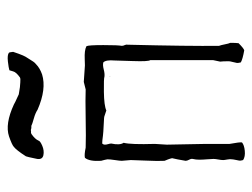

<svg xmlns="http://www.w3.org/2000/svg" viewBox="-100 -573 671 511"><g transform="rotate(-90 235.5 -317.5)"><path d="M301 -618 304 -628Q310 -630 327.5 -632Q345 -634 351 -629Q352 -627 353 -618Q353 -617 348 -603.5Q343 -590 340 -585Q338 -582 334 -575.5Q330 -569 327 -564.5Q324 -560 320 -557Q310 -547 293 -541Q254 -529 199 -553Q190 -559 175.5 -563Q161 -567 155 -570Q155 -569 152.5 -569.5Q150 -570 148 -570L145 -571Q142 -570 139.5 -570.5Q137 -571 134 -569Q121 -560 117 -551Q116 -546 103 -540.5Q90 -535 78 -537.5Q66 -540 68 -554Q74 -583 75 -584Q91 -609 100 -616Q105 -621 128 -629Q161 -640 213 -616Q220 -612 226 -609.5Q232 -607 240 -603L259 -600Q261 -600 271.5 -599Q282 -598 285 -600Q299 -610 301 -618ZM253 -425 273 -430Q312 -427 317 -427Q323 -427 334 -427.5Q345 -428 353.5 -427Q362 -426 368 -423Q371 -418 371 -378Q371 -338 369 -329Q369 -325 371 -321Q373 -317 372 -313Q368 -149 369 -70Q371 -65 373 -54.5Q375 -44 377 -40Q377 -25 376 -18Q362 -4 357 -3Q334 -7 325 -12Q323 -19 323.5 -22.5Q324 -26 326 -33.5Q328 -41 328 -44Q328 -61 327 -67L331 -86V-253Q327 -258 328.5 -299Q330 -340 330 -348Q332 -371 325 -378Q318 -380 306.5 -377Q295 -374 287 -375Q283 -377 246.5 -376.5Q210 -376 197 -370Q193 -371 186.5 -373.5Q180 -376 177 -376L141 -378Q137 -378 130 -379Q123 -380 118 -380.5Q113 -381 109 -381Q106 -378 106 -374Q106 -370 107.5 -365Q109 -360 109 -357Q104 -334 111 -324Q106 -305 108 -241Q108 -236 107 -225Q106 -214 106 -209Q106 -192 107 -157.5Q108 -123 108 -105V-42Q113 -15 112 -9Q105 -3 89.5 -1.5Q74 0 65 -6Q63 -13 63.5 -16Q64 -19 65.5 -26Q67 -33 67 -36Q68 -40 66.5 -48Q65 -56 65 -59Q65 -64 66.5 -72Q68 -80 68 -85Q68 -91 67 -102Q66 -113 66 -122.5Q66 -132 68 -140Q69 -144 66 -149.5Q63 -155 63 -159Q67 -183 70 -195Q69 -200 66.5 -206.5Q64 -213 63 -215Q62 -232 63.5 -263Q65 -294 65 -305Q65 -309 64 -317Q63 -325 63 -329Q63 -334 65 -347Q67 -360 67 -367Q67 -369 65.5 -374.5Q64 -380 63 -384Q61 -415 71 -427Q79 -429 98 -425Q124 -424 176.5 -425Q229 -426 253 -425ZM287 -362 288 -360 289 -359 288 -361Z"/></g></svg>

Font: FuturaRenner Light
Style: Regular
Weight: 300
Designer: BSozoo
Foundry: BSozoo
Version: Version 1.001;PS 001.001;hotconv 1.0.70;makeotf.lib2.5.58329